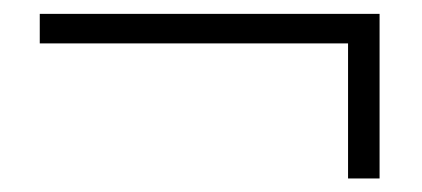

<svg xmlns="http://www.w3.org/2000/svg" viewBox="-20 -443 620 282"><path d="M38.4 -379.3V-422.6H537.5V-180.9H491.2V-393.4L504.5 -379.3Z"/></svg>

Font: Noto Serif HK
Style: Regular
Weight: 200
Designer: Ryoko NISHIZUKA 西塚涼子 (kana & ideographs); Frank Grießhammer (Latin, Greek & Cyrillic); Wenlong ZHANG 张文龙 (bopomofo); San
Foundry: Adobe
Version: Version 2.001;hotconv 1.1.0;makeotfexe 2.6.0